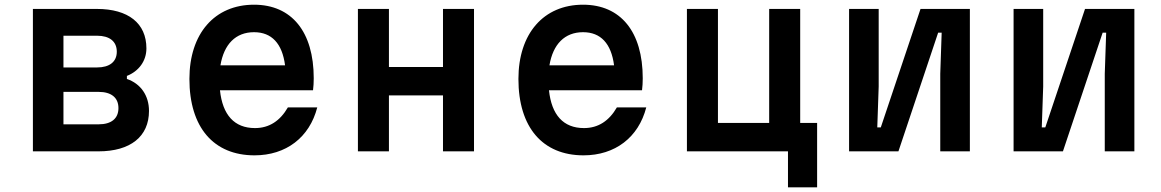

<svg xmlns="http://www.w3.org/2000/svg" viewBox="-20 -644 4940 817"><path d="M120 0H399C535 0 614 -63 614 -172C614 -237 579 -288 520 -308V-321C571 -341 603 -385 603 -438C603 -545 526 -606 392 -606H120ZM250 -115V-253H400C453 -253 484 -229 484 -184C484 -139 453 -115 400 -115ZM250 -357V-492H393C446 -492 477 -468 477 -424C477 -381 446 -357 393 -357Z M786 -308C786 -102 889 17 1063 17C1197 17 1297 -59 1330 -187H1205C1172 -130 1126 -99 1065 -99C977 -99 927 -155 916 -260H1312C1314 -276 1315 -293 1315 -311C1315 -509 1221 -624 1061 -624C893 -624 786 -501 786 -308ZM918 -366C933 -456 983 -507 1061 -507C1136 -507 1181 -459 1193 -366Z M1503 0H1635V-238H1865V0H1997V-606H1865V-359H1635V-606H1503Z M2186 -308C2186 -102 2289 17 2463 17C2597 17 2697 -59 2730 -187H2605C2572 -130 2526 -99 2465 -99C2377 -99 2327 -155 2316 -260H2712C2714 -276 2715 -293 2715 -311C2715 -509 2621 -624 2461 -624C2293 -624 2186 -501 2186 -308ZM2318 -366C2333 -456 2383 -507 2461 -507C2536 -507 2581 -459 2593 -366Z M3333 153H3457V-121H3385V-606H3253V-121H3035V-606H2903V0H3333Z M3593 0H3803L3972 -505H3987L3981 -330V0H4107V-606H3897L3728 -102H3713L3719 -276V-606H3593Z M4293 0H4503L4672 -505H4687L4681 -330V0H4807V-606H4597L4428 -102H4413L4419 -276V-606H4293Z"/></svg>

Font: Martian Mono Std Md
Style: Regular
Weight: 500
Monospace: yes
Designer: Roman Shamin
Foundry: Evil Martians
Version: Version 1.000